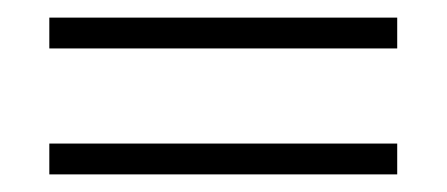

<svg xmlns="http://www.w3.org/2000/svg" viewBox="-20 -459 507 218"><path d="M36 -439H431V-404H36ZM36 -296H431V-261H36Z"/></svg>

Font: Phudu Medium
Style: Regular
Weight: 500
Version: Version 1.005;gftools[0.9.23]